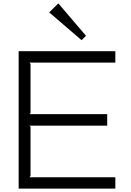

<svg xmlns="http://www.w3.org/2000/svg" viewBox="-20 -1112 770 1132"><path d="M660 -67V0H90V-810H660V-743H153L160 -736V-445L153 -439H612V-371H153L160 -365V-74L153 -67ZM324 -1092 487 -901 461 -875 270 -1039Z"/></svg>

Font: Sinkin Sans 300 Light
Style: Regular
Weight: 300
Designer: Keith Bates
Foundry: K-Type
Version: Sinkin Sans (version 1.0)  by Keith Bates   •   © 2014   www